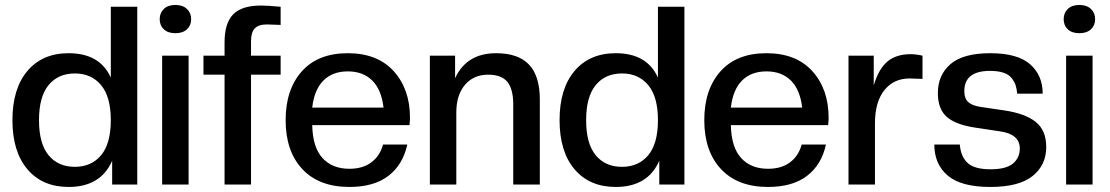

<svg xmlns="http://www.w3.org/2000/svg" viewBox="-20 -739 4446 769"><path d="M254.9 9.8Q149.9 9.8 89.8 -61Q29.8 -131.8 29.8 -257.8Q29.8 -383.8 89.8 -454.8Q149.9 -525.9 254.9 -525.9Q379.9 -525.9 423.8 -428.2V-711.9H529.8V0H429.2V-95.2Q383.3 9.8 254.9 9.8ZM279.8 -70.8Q346.2 -70.8 385 -117.4Q423.8 -164.1 423.8 -257.8Q423.8 -351.1 385 -397.9Q346.2 -444.8 279.8 -444.8Q212.9 -444.8 174.6 -398.2Q136.2 -351.6 136.2 -257.8Q136.2 -163.6 174.6 -117.2Q212.9 -70.8 279.8 -70.8Z M735.4 0H629.4V-516.1H735.4ZM682.6 -606Q652.8 -606 636.2 -621.6Q619.6 -637.2 619.6 -662.1Q619.6 -687 636.2 -703.1Q652.8 -719.2 682.6 -719.2Q711.9 -719.2 728.8 -703.1Q745.6 -687 745.6 -662.1Q745.6 -637.2 728.8 -621.6Q711.9 -606 682.6 -606Z M985.4 0H879.4V-439.9H794.9V-516.1H879.4V-569.8Q879.4 -646 913.8 -681.4Q948.2 -716.8 1025.4 -716.8Q1051.8 -716.8 1104 -711.9V-639.2L1049.3 -641.1Q1015.1 -641.1 1000.2 -625Q985.4 -608.9 985.4 -574.2V-516.1H1104V-439.9H985.4Z M1379.4 9.8Q1257.8 9.8 1190.9 -61.8Q1124 -133.3 1124 -257.8Q1124 -380.4 1188.7 -453.1Q1253.4 -525.9 1373 -525.9Q1491.7 -525.9 1556.9 -453.9Q1622.1 -381.8 1622.1 -267.1Q1622.1 -257.3 1620.1 -237.8H1230.5Q1232.4 -148.9 1271.7 -106Q1311 -63 1379.4 -63Q1433.1 -63 1467.5 -88.9Q1502 -114.7 1514.2 -160.2H1611.3Q1593.8 -79.1 1535.6 -34.7Q1477.5 9.8 1379.4 9.8ZM1230.5 -308.1H1516.1Q1507.8 -379.9 1470.9 -416.5Q1434.1 -453.1 1373 -453.1Q1312 -453.1 1275.4 -416.5Q1238.8 -379.9 1230.5 -308.1Z M2142.1 0H2035.6V-321.8Q2035.6 -381.8 2012.2 -410.9Q1988.8 -439.9 1935.1 -439.9Q1877 -439.9 1842.3 -399.2Q1807.6 -358.4 1807.6 -288.1V0H1701.7V-516.1H1802.7V-425.8Q1849.1 -525.9 1966.8 -525.9Q2055.7 -525.9 2098.9 -480.2Q2142.1 -434.6 2142.1 -340.8Z M2446.3 9.8Q2341.3 9.8 2281.2 -61Q2221.2 -131.8 2221.2 -257.8Q2221.2 -383.8 2281.2 -454.8Q2341.3 -525.9 2446.3 -525.9Q2571.3 -525.9 2615.2 -428.2V-711.9H2721.2V0H2620.6V-95.2Q2574.7 9.8 2446.3 9.8ZM2471.2 -70.8Q2537.6 -70.8 2576.4 -117.4Q2615.2 -164.1 2615.2 -257.8Q2615.2 -351.1 2576.4 -397.9Q2537.6 -444.8 2471.2 -444.8Q2404.3 -444.8 2366 -398.2Q2327.6 -351.6 2327.6 -257.8Q2327.6 -163.6 2366 -117.2Q2404.3 -70.8 2471.2 -70.8Z M3056.2 9.8Q2934.6 9.8 2867.7 -61.8Q2800.8 -133.3 2800.8 -257.8Q2800.8 -380.4 2865.5 -453.1Q2930.2 -525.9 3049.8 -525.9Q3168.5 -525.9 3233.6 -453.9Q3298.8 -381.8 3298.8 -267.1Q3298.8 -257.3 3296.9 -237.8H2907.2Q2909.2 -148.9 2948.5 -106Q2987.8 -63 3056.2 -63Q3109.9 -63 3144.3 -88.9Q3178.7 -114.7 3190.9 -160.2H3288.1Q3270.5 -79.1 3212.4 -34.7Q3154.3 9.8 3056.2 9.8ZM2907.2 -308.1H3192.9Q3184.6 -379.9 3147.7 -416.5Q3110.8 -453.1 3049.8 -453.1Q2988.8 -453.1 2952.1 -416.5Q2915.5 -379.9 2907.2 -308.1Z M3484.4 0H3378.4V-516.1H3479.5V-397Q3499.5 -463.9 3534.7 -492.9Q3569.8 -522 3627.4 -522Q3648.4 -522 3674.8 -516.1V-422.9L3623.5 -424.8Q3559.6 -424.8 3522 -377.7Q3484.4 -330.6 3484.4 -245.1Z M3946.3 9.8Q3830.1 9.8 3776.1 -35.6Q3722.2 -81.1 3722.2 -160.2H3824.2Q3828.1 -111.8 3855.5 -86.4Q3882.8 -61 3947.3 -61Q4009.8 -61 4037.1 -84Q4064.5 -106.9 4064.5 -144Q4064.5 -201.7 3985.4 -212.9L3890.6 -227.1Q3808.6 -238.8 3772.5 -270.5Q3736.3 -302.2 3736.3 -366.2Q3736.3 -438.5 3786.9 -482.2Q3837.4 -525.9 3946.3 -525.9Q4055.2 -525.9 4105.7 -481.7Q4156.2 -437.5 4156.2 -363.8H4054.2Q4052.2 -384.3 4047.4 -398.7Q4042.5 -413.1 4031.2 -427Q4020 -440.9 3998.5 -448Q3977.1 -455.1 3945.3 -455.1Q3842.3 -455.1 3842.3 -374Q3842.3 -344.2 3858.2 -330.1Q3874 -315.9 3906.2 -311L4001.5 -296.9Q4085.4 -284.7 4127.9 -251Q4170.4 -217.3 4170.4 -149.9Q4170.4 -78.1 4116 -34.2Q4061.5 9.8 3946.3 9.8Z M4356 0H4250V-516.1H4356ZM4303.2 -606Q4273.4 -606 4256.8 -621.6Q4240.2 -637.2 4240.2 -662.1Q4240.2 -687 4256.8 -703.1Q4273.4 -719.2 4303.2 -719.2Q4332.5 -719.2 4349.4 -703.1Q4366.2 -687 4366.2 -662.1Q4366.2 -637.2 4349.4 -621.6Q4332.5 -606 4303.2 -606Z"/></svg>

Font: Creato Display Medium
Style: Regular
Weight: 500
Version: Version 1.000